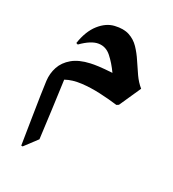

<svg xmlns="http://www.w3.org/2000/svg" viewBox="-184 -609 864 960"><g transform="rotate(30 248.5 -129.0)"><path d="M90 249Q79 178 67.5 108Q56 38 48 -16.5Q40 -71 37 -94Q32 -135 44.5 -172.5Q57 -210 91 -238.5Q125 -267 184 -280Q201 -284 228 -287.5Q255 -291 303 -294Q274 -335 242 -363.5Q210 -392 171 -386Q131 -380 82 -330L72 -333Q83 -406 117.5 -449.5Q152 -493 196 -503Q242 -514 275.5 -503Q309 -492 333.5 -466.5Q358 -441 378.5 -409.5Q399 -378 420 -348Q441 -318 467 -297L411 -172L400 -165Q353 -171 299.5 -173.5Q246 -176 196.5 -170Q147 -164 111 -144Q122 -65 132.5 16Q143 97 153 176L98 249Z"/></g></svg>

Font: Bona Nova SC
Style: Bold
Weight: 700
Designer: Mateusz Machalski
Foundry: Capitalics
Version: Version 4.001; ttfautohint (v1.8.4.7-5d5b)